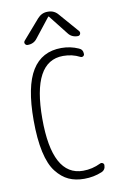

<svg xmlns="http://www.w3.org/2000/svg" viewBox="-103 -1014 706 1084"><g transform="rotate(-10 250.0 -472.5)"><path d="M309.6 -927.7 406.2 -816.4Q412.1 -808.6 408.2 -799.3Q404.3 -790 393.6 -790Q358.4 -790 338.9 -816.4L252 -926.8Q251 -927.7 250 -927.7L248 -926.8L161.1 -816.4Q141.6 -790 106.4 -790Q96.7 -790 91.8 -798.8Q86.9 -807.6 93.8 -816.4L190.4 -927.7Q214.8 -955.1 248 -955.1H252Q287.1 -955.1 309.6 -927.7ZM290 9.8Q240.2 9.8 201.7 -7.8Q163.1 -25.4 130.9 -66.4Q98.6 -107.4 82 -182.6Q65.4 -257.8 65.4 -365.2Q65.4 -558.6 121.6 -649.4Q177.7 -740.2 290 -740.2Q341.8 -740.2 387.7 -719.7Q410.2 -710.9 410.2 -684.6Q410.2 -676.8 403.3 -672.4Q396.5 -668 387.7 -671.9Q344.7 -694.3 292 -694.3Q115.2 -694.3 115.2 -365.2Q115.2 -36.1 292 -36.1Q344.7 -36.1 392.6 -59.6Q400.4 -63.5 407.7 -59.1Q415 -54.7 415 -46.9Q415 -19.5 391.6 -9.8Q344.7 9.8 290 9.8Z"/></g></svg>

Font: Rounded-L Mgen+ 1m light
Style: Regular
Weight: 200
Designer: [Source Han Sans]
Ryoko NISHIZUKA  (kana & ideographs); Paul D. Hunt (Latin, Greek & Cyrillic); Wenlong ZHANG  (bopomofo
Version: Version 1.059.20150602